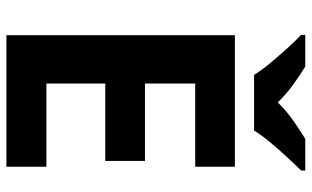

<svg xmlns="http://www.w3.org/2000/svg" viewBox="-207 -833 974 600"><g transform="rotate(90 280.0 -533.0)"><path d="M501 -66H90V-780H501V-656H241V-499H483V-375H241V-191H501ZM214 -840Q200 -863 177.5 -890Q155 -917 131.5 -943Q108 -969 89 -987V-1000H188Q214 -984 244 -962.5Q274 -941 300 -914Q326 -941 357 -962.5Q388 -984 414 -1000H513V-987Q495 -969 471 -943Q447 -917 424.5 -890Q402 -863 388 -840Z"/></g></svg>

Font: Noto Sans Malayalam UI
Style: Regular
Weight: 400
Designer: Jelle Bosma - Monotype Design Team
Foundry: Monotype Imaging Inc.
Version: Version 2.104